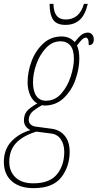

<svg xmlns="http://www.w3.org/2000/svg" viewBox="-69 -735 506 995"><path d="M-49 104Q-49 39 -9.5 -2.5Q30 -44 89 -61Q74 -67 64.5 -80.5Q55 -94 55 -111Q55 -138 68.5 -156.5Q82 -175 124 -199Q101 -212 87.5 -241.5Q74 -271 74 -310Q74 -361 94 -416Q114 -471 154 -508.5Q194 -546 250 -546Q292 -546 318 -517Q340 -545 354.5 -555.5Q369 -566 387 -566Q400 -566 408.5 -556Q417 -546 417 -531Q417 -501 391 -501Q391 -523 387 -531.5Q383 -540 376 -540Q367 -540 357 -531Q347 -522 330 -499Q342 -475 342 -430Q342 -380 322.5 -323.5Q303 -267 262 -227.5Q221 -188 161 -188L149 -190Q106 -166 93 -150Q80 -134 80 -113Q80 -99 90 -90Q100 -81 115 -79L197 -68Q240 -63 266 -32Q292 -1 292 52Q292 128 248.5 184Q205 240 105 240Q33 240 -8 204Q-49 168 -49 104ZM314 -430Q314 -477 295.5 -499Q277 -521 245 -521Q202 -521 169.5 -486.5Q137 -452 119.5 -402.5Q102 -353 102 -310Q102 -262 119.5 -237.5Q137 -213 169 -213Q216 -213 248.5 -250Q281 -287 297.5 -338.5Q314 -390 314 -430ZM264 52Q264 14 246.5 -12.5Q229 -39 196 -43L119 -53Q49 -31 14 6.5Q-21 44 -21 104Q-21 153 11 184Q43 215 104 215Q188 215 226 168.5Q264 122 264 52ZM188 -715H208Q209 -634 271 -634Q343 -634 366 -715H386Q372 -656 343 -631Q314 -606 270 -606Q224 -606 206 -633.5Q188 -661 188 -715Z"/></svg>

Font: Noto Serif CondThin
Style: Italic
Weight: 250
Width: 3
Italic angle: -12°
Designer: Monotype Design Team
Foundry: Monotype Imaging Inc.
Version: Version 1.001